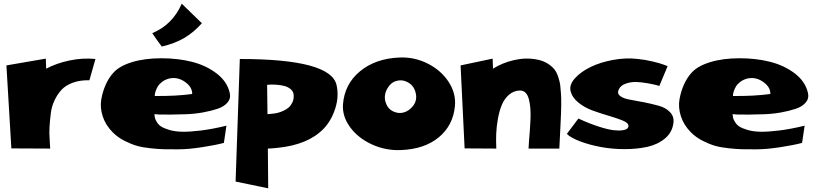

<svg xmlns="http://www.w3.org/2000/svg" viewBox="-20 -841 4447 1048"><path d="M232 -466Q288 -496 360 -511Q432 -526 501 -519L468 -403Q416 -404 377 -389.5Q338 -375 315.5 -350.5Q293 -326 277.5 -293Q262 -260 257.5 -224Q253 -188 250.5 -151Q248 -114 251 -81L254 -30L42 -31L15 -484L230 -521Z M972 -821Q1028 -767 1082 -714Q1036 -663 984.5 -633Q933 -603 863 -587Q835 -624 811 -660Q922 -706 972 -821ZM902 -412Q880 -406 864.5 -394Q849 -382 841.5 -369.5Q834 -357 830 -345Q826 -333 825 -325V-317Q942 -316 1029 -328Q1030 -366 989 -394.5Q948 -423 902 -412ZM823 -218Q823 -217 823 -215Q824 -205 825.5 -197.5Q827 -190 836 -175Q845 -160 859.5 -150.5Q874 -141 903.5 -132Q933 -123 973 -122Q1013 -121 1075.5 -128.5Q1138 -136 1216 -155L1202 -61Q1157 -49 1082.5 -37.5Q1008 -26 955 -26Q949 -26 937 -26Q896 -26 872 -26.5Q848 -27 803.5 -31.5Q759 -36 727.5 -45Q696 -54 659.5 -72.5Q623 -91 596 -118Q556 -158 540.5 -206.5Q525 -255 533 -299.5Q541 -344 558 -381Q575 -418 598 -443Q630 -480 699.5 -501.5Q769 -523 861 -523Q951 -523 1028 -503.5Q1105 -484 1162.5 -440Q1220 -396 1234 -334Q1241 -304 1222 -281.5Q1203 -259 1167 -247Q1131 -235 1086 -227Q1041 -219 995 -217.5Q949 -216 910.5 -215.5Q872 -215 847 -216Z M1440 -218Q1443 -218 1448 -218.5Q1453 -219 1468.5 -220.5Q1484 -222 1497.5 -225.5Q1511 -229 1527.5 -236.5Q1544 -244 1556 -254.5Q1568 -265 1576 -282Q1584 -299 1583 -320Q1583 -340 1567.5 -353.5Q1552 -367 1531 -372Q1510 -377 1489 -378.5Q1468 -380 1453 -379L1438 -378ZM1289 -519Q1785 -519 1817 -377Q1831 -315 1810 -249Q1789 -183 1747 -139Q1663 -51 1495 -34Q1467 -31 1442 -30L1444 187L1266 150Z M2158 -527Q2242 -531 2315.5 -493.5Q2389 -456 2429.5 -393Q2470 -330 2463 -261Q2453 -156 2375 -91.5Q2297 -27 2170 -22Q2086 -18 2010.5 -52.5Q1935 -87 1891.5 -146Q1848 -205 1852 -270Q1860 -381 1944 -451Q2028 -521 2158 -527ZM2183 -227Q2213 -235 2235 -263.5Q2257 -292 2250 -329Q2242 -370 2210 -389.5Q2178 -409 2143 -399Q2113 -391 2093.5 -356.5Q2074 -322 2084 -285Q2095 -248 2125 -233.5Q2155 -219 2183 -227Z M3042 -329Q3046 -286 3039.5 -160.5Q3033 -35 3033 -30H2865Q2865 -43 2867.5 -72Q2870 -101 2872 -127.5Q2874 -154 2875.5 -187.5Q2877 -221 2875 -248Q2873 -275 2867 -298.5Q2861 -322 2849 -334.5Q2837 -347 2818 -347Q2784 -346 2759 -324.5Q2734 -303 2720 -270.5Q2706 -238 2698 -194Q2690 -150 2688.5 -111Q2687 -72 2689 -30L2516 -31L2494 -484L2669 -521L2671 -466Q2721 -498 2786 -513Q2851 -528 2911 -516Q2944 -510 2968.5 -494.5Q2993 -479 3006 -462.5Q3019 -446 3027.5 -419.5Q3036 -393 3038 -375.5Q3040 -358 3042 -329Z M3137 -194Q3198 -166 3248 -150Q3298 -134 3328 -130.5Q3358 -127 3378 -130Q3398 -133 3405 -140.5Q3412 -148 3410 -158Q3407 -172 3375.5 -184.5Q3344 -197 3301 -209.5Q3258 -222 3214 -238Q3170 -254 3136 -282Q3102 -310 3094 -346Q3087 -379 3118.5 -414Q3150 -449 3203 -475Q3256 -501 3326.5 -514Q3397 -527 3463 -519Q3502 -515 3542 -505.5Q3582 -496 3603 -488L3624 -480L3579 -372Q3571 -374 3558.5 -377.5Q3546 -381 3512 -387Q3478 -393 3450.5 -393.5Q3423 -394 3395.5 -384.5Q3368 -375 3357.5 -353Q3347 -331 3365 -317Q3383 -303 3418.5 -297Q3454 -291 3496.5 -282.5Q3539 -274 3576.5 -263.5Q3614 -253 3637 -229Q3660 -205 3656 -171Q3650 -119 3610 -85.5Q3570 -52 3513.5 -39.5Q3457 -27 3389.5 -27Q3322 -27 3260 -38.5Q3198 -50 3147.5 -69Q3097 -88 3074 -110Z M4058 -412Q4036 -406 4020.5 -394Q4005 -382 3997.5 -369.5Q3990 -357 3986 -345Q3982 -333 3981 -325V-317Q4098 -316 4185 -328Q4186 -366 4145 -394.5Q4104 -423 4058 -412ZM3979 -218Q3979 -217 3979 -215Q3980 -205 3981.5 -197.5Q3983 -190 3992 -175Q4001 -160 4015.5 -150.5Q4030 -141 4059.5 -132Q4089 -123 4129 -122Q4169 -121 4231.5 -128.5Q4294 -136 4372 -155L4358 -61Q4313 -49 4238.5 -37.5Q4164 -26 4111 -26Q4105 -26 4093 -26Q4052 -26 4028 -26.5Q4004 -27 3959.5 -31.5Q3915 -36 3883.5 -45Q3852 -54 3815.5 -72.5Q3779 -91 3752 -118Q3712 -158 3696.5 -206.5Q3681 -255 3689 -299.5Q3697 -344 3714 -381Q3731 -418 3754 -443Q3786 -480 3855.5 -501.5Q3925 -523 4017 -523Q4107 -523 4184 -503.5Q4261 -484 4318.5 -440Q4376 -396 4390 -334Q4397 -304 4378 -281.5Q4359 -259 4323 -247Q4287 -235 4242 -227Q4197 -219 4151 -217.5Q4105 -216 4066.5 -215.5Q4028 -215 4003 -216Z"/></svg>

Font: LONDON PRESLEY
Style: Regular
Weight: 400
Version: Version 001.000